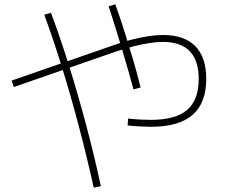

<svg xmlns="http://www.w3.org/2000/svg" viewBox="-20 -814 1040 889"><path d="M680 -227Q658 -227 629 -228.5Q600 -230 571 -233L573 -265Q600 -262 627.5 -260.5Q655 -259 678 -259Q793 -259 846.5 -305Q900 -351 900 -448Q900 -620 734 -620Q707 -620 671.5 -614.5Q636 -609 596.5 -599Q557 -589 513 -574L44 -411L34 -441L504 -604Q548 -620 589.5 -630.5Q631 -641 668 -646.5Q705 -652 735 -652Q833 -652 884 -600.5Q935 -549 935 -449Q935 -337 871.5 -282Q808 -227 680 -227ZM414 55Q383 -85 346 -225.5Q309 -366 268 -499Q227 -632 185 -746L216 -755Q259 -640 300.5 -507Q342 -374 379.5 -233Q417 -92 447 48ZM598 -400Q576 -482 546 -583Q516 -684 483 -785L514 -794Q537 -730 558 -663Q579 -596 598 -531.5Q617 -467 631 -409Z"/></svg>

Font: M PLUS 2 Thin ExtraLight
Style: Regular
Weight: 250
Version: Version 1.001